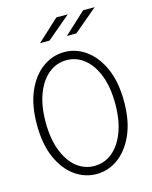

<svg xmlns="http://www.w3.org/2000/svg" viewBox="-134 -1000 868 1098"><g transform="rotate(-15 300.0 -451.5)"><path d="M300 11Q231 11 172 -31Q113 -73 77.5 -153.5Q42 -234 42 -350Q42 -466 77.5 -546.5Q113 -627 172 -669Q231 -711 300 -711Q369 -711 427.5 -669Q486 -627 522 -546.5Q558 -466 558 -350Q558 -234 522 -153.5Q486 -73 427.5 -31Q369 11 300 11ZM300 -37Q359 -37 405.5 -74.5Q452 -112 479 -182.5Q506 -253 506 -350Q506 -448 479 -518Q452 -588 405.5 -625.5Q359 -663 300 -663Q241 -663 194.5 -625.5Q148 -588 121 -518Q94 -448 94 -350Q94 -253 121 -182.5Q148 -112 194.5 -74.5Q241 -37 300 -37ZM180 -796 308 -914H376L236 -796ZM339 -796 467 -914H535L395 -796Z"/></g></svg>

Font: Red Hat Mono
Style: Regular
Weight: 300
Monospace: yes
Designer: Pentagram, MCKL
Foundry: Pentagram, MCKL
Version: Version 1.023